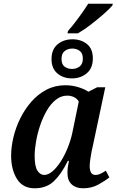

<svg xmlns="http://www.w3.org/2000/svg" viewBox="-20 -1006 634 1036"><path d="M167 10Q103 10 71.5 -40.5Q40 -91 40 -166Q40 -213 52.5 -265.5Q65 -318 89.5 -367.5Q114 -417 149.5 -457.5Q185 -498 231 -522Q277 -546 333 -546Q369 -546 403 -535.5Q437 -525 457 -511L504 -535H548L481 -219Q478 -208 474 -187.5Q470 -167 467 -145Q464 -123 464 -110Q464 -62 495 -62Q509 -62 522.5 -68.5Q536 -75 551 -85L570 -49Q547 -30 510.5 -10Q474 10 428 10Q390 10 367 -11Q344 -32 344 -72Q344 -89 346 -104Q348 -119 352 -138H346Q312 -68 271.5 -29Q231 10 167 10ZM219 -62Q240 -62 263 -81.5Q286 -101 307 -133.5Q328 -166 344.5 -206.5Q361 -247 370 -288L405 -458Q396 -474 379 -482Q362 -490 343 -490Q309 -490 281 -467.5Q253 -445 232 -408.5Q211 -372 196.5 -329Q182 -286 174.5 -242.5Q167 -199 167 -165Q167 -108 182 -85Q197 -62 219 -62ZM368 -583Q322 -583 290 -609.5Q258 -636 258 -687Q258 -740 291 -767Q324 -794 371 -794Q417 -794 449 -768.5Q481 -743 481 -691Q481 -638 448 -610.5Q415 -583 368 -583ZM369 -634Q392 -634 409.5 -647Q427 -660 427 -690Q427 -719 410 -731.5Q393 -744 370 -744Q347 -744 329.5 -731Q312 -718 312 -688Q312 -658 329 -646Q346 -634 369 -634ZM344 -826 347 -839Q373 -868 403.5 -909.5Q434 -951 456 -986H589L586 -976Q570 -957 538 -929Q506 -901 469 -872.5Q432 -844 400 -826Z"/></svg>

Font: Noto Serif SemiCondensed SemiBold
Style: Italic
Weight: 600
Width: 4
Italic angle: -12°
Designer: Monotype Design Team
Foundry: Monotype Imaging Inc.
Version: Version 2.014; ttfautohint (v1.8.4.7-5d5b)